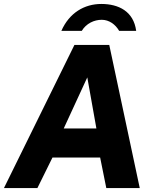

<svg xmlns="http://www.w3.org/2000/svg" viewBox="-38 -950 779 970"><path d="M272 -794H375C398 -832 438 -850 476 -850C513 -850 545 -827 564 -794H650C637 -893 561 -930 474 -930C388 -930 312 -885 272 -794ZM-18 0H151L227 -154H468L499 0H668L514 -723H338ZM284 -301 403 -559 449 -301Z"/></svg>

Font: United Sans ExtraBold
Style: Italic
Weight: 800
Italic angle: -8°
Designer: Pablo Impallari, Rodrigo Fuenzalida (Modified by Dan O. Williams)
Version: Version 1.000;PS 001.000;hotconv 1.0.88;makeotf.lib2.5.64775